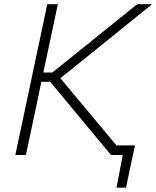

<svg xmlns="http://www.w3.org/2000/svg" viewBox="-20 -733 739 908"><path d="M52.5 0Q65 -59.5 77 -115.5Q89 -171.5 103 -237L152.5 -472.5Q167 -540 179 -596.5Q191 -653 203.5 -713H253.5Q240.5 -653 228.8 -596.5Q217 -540 202.5 -472.5L185 -390H227.5L389 -520Q445.5 -565.5 500.5 -609.8Q555.5 -654 628.5 -713H699Q627.5 -655 559.5 -600.2Q491.5 -545.5 425 -491.5L265.5 -363L380.5 -225.5Q415 -184 455.2 -135.8Q495.5 -87.5 530.5 -45.5H618.5Q613 -20.5 607.5 5.2Q602 31 596.5 56Q591.5 80.5 586.2 105.2Q581 130 576 154.5H531L560.5 0H505Q460 -53.5 421 -100.8Q382 -148 345 -192.5L217.5 -346H175.5L153 -237.5Q139 -171.5 127 -115.5Q115 -59.5 102.5 0Z"/></svg>

Font: Commissioner ExtraLight
Style: Italic
Weight: 200
Italic angle: -12°
Designer: Kostas Bartsokas
Foundry: Kostas Bartsokas
Version: Version 1.000; ttfautohint (v1.8.3)